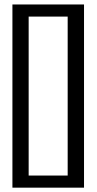

<svg xmlns="http://www.w3.org/2000/svg" viewBox="-20 -800 440 867"><path d="M359.4 47.4H36.1V-779.8H359.4ZM109.4 -7.3H285.6V-725.1H109.4Z"/></svg>

Font: Flanker
Style: Bold Italic
Weight: 700
Italic angle: -12°
Designer: Flanker
Version: Version 2.000